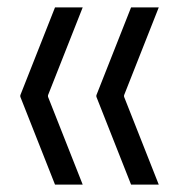

<svg xmlns="http://www.w3.org/2000/svg" viewBox="-20 -530 487 520"><path d="M35 -268V-272L129 -510H204L110 -272V-268L204 -30H129ZM241 -268V-272L335 -510H410L316 -272V-268L410 -30H335Z"/></svg>

Font: Encode Sans Compressed
Style: Regular
Weight: 400
Designer: Pablo Impallari, Andres Torresi
Foundry: Pablo Impallari, Andres Torresi
Version: Version 1.000; ttfautohint (v1.00) -l 8 -r 50 -G 200 -x 14 -